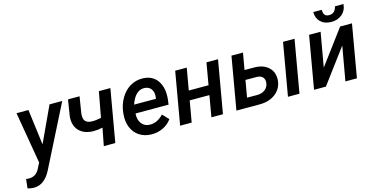

<svg xmlns="http://www.w3.org/2000/svg" viewBox="-125 -1190 3661 1865"><g transform="rotate(-15 1706.0 -258.0)"><path d="M214.8 -170.9 380.9 -528.3H508.8L195.8 91.3Q130.4 216.3 23.4 214.8Q-2.9 213.9 -36.6 205.1L-26.9 113.3L-5.9 115.2Q36.1 116.7 63.5 99.4Q90.8 82 109.4 45.4L137.2 -9.3L48.8 -528.3H168.9Z M900.9 0H785.2L819.3 -177.2Q774.9 -166.5 727.5 -166.5Q632.8 -167.5 582.3 -221.2Q531.7 -274.9 541 -366.7L566.9 -528.8H683.1L656.7 -366.2Q653.8 -342.8 656.2 -324.2Q662.1 -265.1 733.4 -262.2Q773.9 -260.7 829.6 -272L877 -528.3H992.7Z M1262.2 9.8Q1193.4 8.3 1142.8 -24.9Q1092.3 -58.1 1068.1 -115.7Q1043.9 -173.3 1049.8 -244.1L1051.3 -264.2Q1060.1 -344.7 1098.4 -408.9Q1136.7 -473.1 1193.8 -506.3Q1251 -539.6 1317.9 -538.1Q1417 -536.1 1466.6 -464.4Q1516.1 -392.6 1503.9 -277.3L1497.1 -226.6H1164.6Q1160.2 -163.6 1189.9 -125Q1219.7 -86.4 1272 -85.4Q1346.7 -83 1409.7 -150.4L1468.3 -88.9Q1435.1 -41.5 1380.9 -15.4Q1326.7 10.7 1262.2 9.8ZM1311.5 -443.4Q1219.7 -446.3 1173.8 -313.5L1393.1 -313L1395 -323.2Q1398.4 -345.7 1395.5 -367.2Q1390.1 -401.9 1368.2 -421.9Q1346.2 -441.9 1311.5 -443.4Z M1983.4 0H1867.2L1904.3 -213.4H1706.1L1668.9 0H1552.7L1644.5 -528.3H1760.7L1722.2 -308.1H1920.9L1959 -528.3H2075.2Z M2296.9 -360.4 2401.4 -359.9Q2487.3 -357.9 2537.8 -310.5Q2588.4 -263.2 2584 -184.6Q2578.6 -102.1 2515.1 -51Q2451.7 0 2352.5 0H2118.7L2210.4 -528.3H2326.2ZM2280.8 -265.1 2251 -94.7 2356.4 -94.2Q2401.4 -95.2 2431.6 -118.2Q2461.9 -141.1 2468.3 -181.6Q2473.6 -219.2 2454.8 -241Q2436 -262.7 2399.4 -264.6ZM2752.9 0H2637.2L2729 -528.3H2844.7Z M3303.2 -528.3H3422.4L3330.6 0H3214.8L3275.4 -344.7L3018.6 0H2899.4L2991.2 -528.3H3106.9L3046.4 -183.6ZM3391.1 -731.4Q3386.2 -666.5 3340.8 -628.9Q3295.4 -591.3 3229.5 -593.3Q3165 -594.2 3126.2 -631.6Q3087.4 -668.9 3087.4 -731.4L3173.3 -731Q3170.9 -662.6 3229.5 -662.6Q3262.2 -662.6 3280.8 -681.6Q3299.3 -700.7 3305.2 -730.5Z"/></g></svg>

Font: Roboto Medium
Style: Italic
Weight: 500
Italic angle: -12°
Designer: Google
Version: Version 2.134; 2016